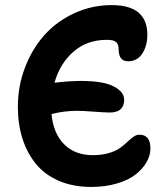

<svg xmlns="http://www.w3.org/2000/svg" viewBox="-20 -759 660 761"><path d="M340.8 -18.1Q269 -18.1 212.9 -42.5Q156.7 -66.9 121.8 -110.1Q86.9 -153.3 68.8 -210.4Q50.8 -267.6 50.8 -335.9Q50.8 -417.5 79.1 -491.5Q107.4 -565.4 156 -619.9Q204.6 -674.3 274.4 -706.5Q344.2 -738.8 422.9 -738.8Q564 -738.8 564 -621.1Q564 -577.1 543.9 -546.6Q523.9 -516.1 487.8 -516.1Q450.2 -516.1 450.2 -564Q450.2 -582.5 440.9 -591.8Q431.6 -601.1 403.8 -601.1Q325.2 -601.1 271.5 -554.4Q217.8 -507.8 195.8 -431.2Q289.6 -442.9 361.8 -435.1Q411.6 -429.7 442.1 -409.9Q472.7 -390.1 472.2 -361.8Q470.7 -313 415 -313Q396.5 -313 352.3 -316.4Q308.1 -319.8 284.2 -319.8Q235.8 -319.8 184.1 -307.1Q191.4 -230 234.4 -187Q277.3 -144 348.1 -144Q383.3 -144 411.4 -152.3Q439.5 -160.6 455.8 -172.6Q472.2 -184.6 484.6 -196.5Q497.1 -208.5 508.8 -216.8Q520.5 -225.1 532.2 -225.1Q576.2 -225.1 576.2 -170.9Q576.2 -143.1 561 -116.5Q545.9 -89.8 517.8 -67.6Q489.7 -45.4 443.6 -31.7Q397.5 -18.1 340.8 -18.1Z"/></svg>

Font: Shantell Sans Bouncy
Style: Regular
Weight: 600
Designer: Stephen Nixon, Anya Danilova, Shantell Martin
Foundry: Arrow Type
Version: Version 1.006;[9816181b4]